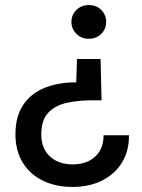

<svg xmlns="http://www.w3.org/2000/svg" viewBox="-20 -578 561 758"><path d="M377 -345 381 -182H343Q289 -182 243.5 -172Q198 -162 170.5 -133Q143 -104 143 -47Q143 8 177 39.5Q211 71 266 71Q323 71 356 40Q389 9 389 -44H489Q490 16 462.5 62Q435 108 384.5 134Q334 160 266 160Q200 160 149 135Q98 110 69.5 63.5Q41 17 41 -48Q41 -119 72 -164.5Q103 -210 157 -231.5Q211 -253 281 -253L284 -345ZM330 -558Q361 -558 380 -538.5Q399 -519 399 -492Q399 -464 380 -444.5Q361 -425 330 -425Q301 -425 281.5 -444.5Q262 -464 262 -492Q262 -519 281.5 -538.5Q301 -558 330 -558Z"/></svg>

Font: DeepMind Sans Medium
Style: Regular
Weight: 500
Designer: Jonny Pinhorn / Modifications: Colophon Foundry
Foundry: Colophon Foundry
Version: Version 1.002; ttfautohint (v1.8.2)